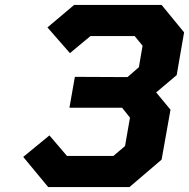

<svg xmlns="http://www.w3.org/2000/svg" viewBox="-20 -757 765 777"><path d="M175 0 74 -122 180 -209 251 -126H439L486 -166L506 -281L474 -321H261L283 -446L496 -445L542 -485L557 -572L525 -611H346L263 -542L172 -646L280 -737H634L725 -626L695 -453L612 -383L670 -313L634 -111L504 0Z"/></svg>

Font: Tomorrow SemiBold
Style: Italic
Weight: 600
Italic angle: -10°
Designer: Tony de Marco, Monica Rizzolli
Foundry: Just in Type
Version: Version 2.002